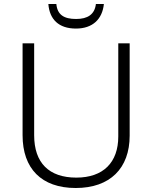

<svg xmlns="http://www.w3.org/2000/svg" viewBox="-20 -931 762 961"><path d="M500 -911H460C454 -859 419 -836 361 -836C300 -836 267 -857 262 -911H222C228 -834 274 -788 360 -788C444 -788 492 -835 500 -911ZM629 -252V-714H572V-248C572 -118 497 -42 362 -42C225 -42 151 -116 151 -254V-714H93V-254C93 -88 187 10 359 10C531 10 629 -89 629 -252Z"/></svg>

Font: Noto Sans Meetei Mayek Light
Style: Regular
Weight: 300
Designer: Monotype Design Team and Neelakash Kshetrimayum
Foundry: Monotype Imaging Inc.
Version: Version 2.002